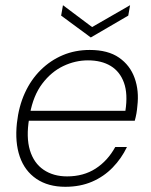

<svg xmlns="http://www.w3.org/2000/svg" viewBox="-20 -706 582 738"><path d="M231 12Q165 12 120 -18.5Q75 -49 56 -104Q37 -159 45 -233Q52 -297 75.5 -348.5Q99 -400 136.5 -437Q174 -474 221.5 -494Q269 -514 325 -514Q395 -514 437.5 -484.5Q480 -455 497.5 -406Q515 -357 508 -299Q507 -285 504.5 -270.5Q502 -256 498 -242H78L85 -280H462Q472 -345 456.5 -388Q441 -431 405.5 -452.5Q370 -474 318 -474Q269 -474 223 -452Q177 -430 142.5 -384.5Q108 -339 95 -268L92 -250Q80 -178 95 -128.5Q110 -79 147.5 -53.5Q185 -28 238 -28Q301 -28 347.5 -58Q394 -88 423 -141H468Q447 -97 413 -62Q379 -27 333.5 -7.5Q288 12 231 12ZM480 -686 473 -646 329 -562 215 -646 222 -686 334 -602Z"/></svg>

Font: DM Sans 16pt ExtraLight
Style: Italic
Weight: 250
Italic angle: -10°
Version: Version 4.004;gftools[0.9.30]